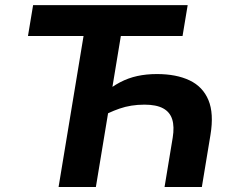

<svg xmlns="http://www.w3.org/2000/svg" viewBox="-20 -748 935 768"><path d="M607.6 -451.8Q685.1 -451.8 738.2 -426.6Q791.3 -401.4 813.7 -347.7Q836.1 -294.1 821.8 -208L787.4 0H638.2L670.8 -197.2Q678 -241.4 668.8 -270.7Q659.6 -300 632.3 -314.7Q605.1 -329.4 557.9 -329.4Q503.5 -329.4 457.9 -313.5Q412.3 -297.6 376.4 -275.2L392.3 -372.4Q426.3 -400.9 459.6 -418.5Q492.9 -436 529.2 -443.9Q565.4 -451.8 607.6 -451.8ZM468.1 -632.5 363.5 0H214.3L318.9 -632.5ZM91.9 -604.1 112.4 -727.5H730.7L710.2 -604.1Z"/></svg>

Font: Inter
Style: Italic
Weight: 400
Italic angle: -9.3988°
Designer: Rasmus Andersson
Foundry: rsms
Version: Version 4.001;git-66647c0bb